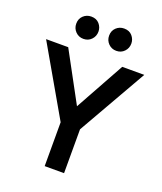

<svg xmlns="http://www.w3.org/2000/svg" viewBox="-163 -1014 941 1117"><g transform="rotate(20 308.0 -455.0)"><path d="M369 0H249V-271.5L4 -697H141L306.5 -391.5L475.5 -697H612L369 -271.5ZM207 -772.5Q177.5 -772.5 157.8 -792.8Q138 -813 138 -842Q138 -872.5 158.2 -891.5Q178.5 -910.5 207 -910.5Q239.5 -910.5 257.5 -889.5Q275.5 -868.5 275.5 -842Q275.5 -813 256 -792.8Q236.5 -772.5 207 -772.5ZM410.5 -772.5Q381 -772.5 361.2 -792.8Q341.5 -813 341.5 -842Q341.5 -872.5 361.8 -891.5Q382 -910.5 410.5 -910.5Q443 -910.5 461 -889.5Q479 -868.5 479 -842Q479 -813 459.5 -792.8Q440 -772.5 410.5 -772.5Z"/></g></svg>

Font: Acari Sans Neue
Style: Bold
Weight: 700
Designer: Alfredo Marco Pradil (font), Cristiano Sobral (main changes)
Foundry: Hanken Design Co. (font), Cristiano Sobral (main changes)
Version: Version 2.459;March 19, 2022;FontCreator 14.0.0.2808 64-bit;